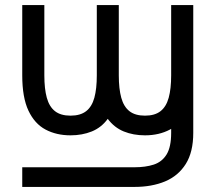

<svg xmlns="http://www.w3.org/2000/svg" viewBox="-20 -528 856 763"><path d="M748 0Q748 76.2 718.3 123.5Q688.5 170.9 636 192.9Q583.5 214.8 514.6 214.8H68.4V136.7H514.6Q558.6 136.7 591.3 126Q624 115.2 642.1 85.7Q660.2 56.2 660.2 0V-62.5L748 -228.5ZM452.1 -507.8V-228.5Q452.1 -175.3 461.9 -139.6Q471.7 -104 494.4 -86.2Q517.1 -68.4 556.2 -68.4Q595.2 -68.4 617.9 -86.2Q640.6 -104 650.4 -139.6Q660.2 -175.3 660.2 -228.5V-507.8H748V-228.5Q748 -140.6 723.4 -88.4Q698.7 -36.1 655.5 -13.2Q612.3 9.8 556.2 9.8Q509.8 9.8 471.9 -5.6Q434.1 -21 408.2 -55.7Q382.8 -21 344.7 -5.6Q306.6 9.8 260.3 9.8Q204.1 9.8 160.9 -13.2Q117.7 -36.1 93 -88.4Q68.4 -140.6 68.4 -228.5V-507.8H156.2V-228.5Q156.2 -175.3 166 -139.6Q175.8 -104 198.5 -86.2Q221.2 -68.4 260.3 -68.4Q299.3 -68.4 322.3 -86.2Q345.2 -104 355 -139.6Q364.7 -175.3 364.7 -228.5V-507.8Z"/></svg>

Font: Giphurs SC
Style: Regular
Weight: 400
Version: Version 0.920